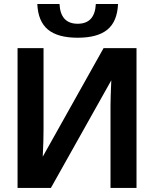

<svg xmlns="http://www.w3.org/2000/svg" viewBox="-20 -925 759 945"><path d="M527.8 -529.8 230.5 0H66.4V-688H194.3V-288.1Q194.3 -262.2 193.4 -228.5Q192.4 -194.8 190.4 -153.8L489.7 -688H651.9V0H523.9V-405.8Q523.9 -424.8 524.9 -455.8Q525.9 -486.8 527.8 -529.8ZM362.3 -739.3Q264.6 -739.3 216.1 -779.3Q167.5 -819.3 163.6 -905.3H272.9Q277.8 -808.1 362.3 -808.1Q446.8 -808.1 451.7 -905.3H561Q557.1 -818.8 508.5 -779.1Q460 -739.3 362.3 -739.3Z"/></svg>

Font: Arimo
Style: Bold
Weight: 700
Designer: Steve Matteson
Foundry: Monotype Imaging Inc.
Version: Version 1.33